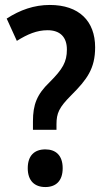

<svg xmlns="http://www.w3.org/2000/svg" viewBox="-20 -744 423 775"><path d="M113 -254V-220H208V-242C208 -287 218 -310 268 -360C331 -423 364 -467 364 -553C364 -659 299 -724 181 -724C118 -724 61 -704 7 -669L48 -579C91 -606 129 -622 172 -622C222 -622 250 -595 250 -544C250 -494 233 -465 180 -412C129 -363 113 -322 113 -254ZM92 -65C92 -14 120 11 163 11C205 11 233 -13 233 -65C233 -117 205 -141 163 -141C119 -141 92 -116 92 -65Z"/></svg>

Font: Noto Sans Lao UI Cond SemBd
Style: Regular
Weight: 600
Width: 3
Designer: Monotype Design Team
Foundry: Monotype Imaging Inc.
Version: Version 2.000